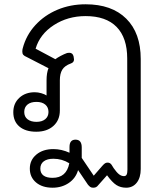

<svg xmlns="http://www.w3.org/2000/svg" viewBox="-20 -604 748 895"><path d="M119 182Q119 142 149.5 116.5Q180 91 229 91Q267 91 304 108V81Q304 47 332 47Q361 47 361 83V132L417 215L457 169Q465 160 470 157Q475 154 482 154Q493 154 500 164L510 180Q524 200 535 208.5Q546 217 558 217Q567 217 570.5 209.5Q574 202 574 186L573 -331Q573 -428 523.5 -478.5Q474 -529 379 -529Q296 -529 231 -487Q166 -445 146 -377L238 -328Q247 -335 263 -343.5Q279 -352 293 -357Q297 -358 303 -358Q319 -358 323 -341Q325 -331 325 -327Q325 -313 310 -308Q282 -298 270.5 -279.5Q259 -261 259 -230V-89Q259 -44 229 -17Q199 10 149 10Q99 10 70.5 -14Q42 -38 42 -81Q42 -122 70 -148Q98 -174 142 -174Q157 -174 172.5 -169.5Q188 -165 197 -159V-229Q197 -264 206 -286L105 -338Q93 -343 88.5 -348.5Q84 -354 84 -363Q84 -373 86 -379Q102 -440 144.5 -486.5Q187 -533 247.5 -558.5Q308 -584 379 -584Q501 -584 568.5 -517Q636 -450 636 -329V184Q636 224 617.5 247.5Q599 271 568 271Q542 271 522.5 258.5Q503 246 479 213L439 258Q433 266 427.5 268.5Q422 271 414 271Q406 271 401 267.5Q396 264 390 257L344 189Q333 227 300.5 249Q268 271 225 271Q177 271 148 246.5Q119 222 119 182ZM206 -82Q206 -104 191 -116.5Q176 -129 150 -129Q123 -129 108 -116.5Q93 -104 93 -82Q93 -60 108.5 -48Q124 -36 150 -36Q176 -36 191 -48.5Q206 -61 206 -82ZM303 157Q269 136 229 136Q200 136 184 148Q168 160 168 182Q168 203 182.5 214Q197 225 225 225Q290 225 303 157Z"/></svg>

Font: Kodchasan Light
Style: Regular
Weight: 300
Version: Version 1.000; ttfautohint (v1.6)